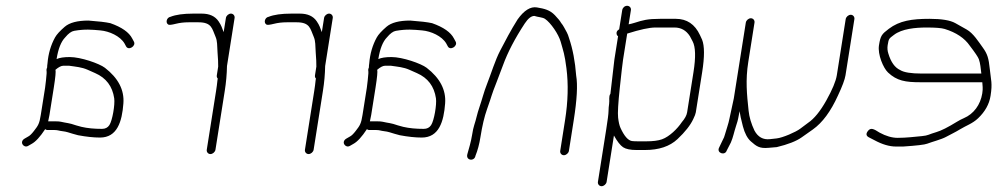

<svg xmlns="http://www.w3.org/2000/svg" viewBox="-20 -530 3458 663"><path d="M325.4 -55C303.4 -55 278.2 -57.7 249.7 -63L231.5 -68C218.5 -71.7 209.7 -75.5 195.4 -77C183.9 -78.2 179.9 -81 168.6 -81H143.6C140.9 -81 138.4 -82 136 -84C118.4 -57.2 102.7 -40.2 89 -33L76.8 -26C61.6 -17.6 44.9 -40.5 66 -52L78.1 -59C83.2 -61.7 89.5 -67.8 97 -77.5C112.2 -97 116 -102.8 120.8 -133L135.7 -227C138 -241.9 139.9 -264 141 -276.5C141.9 -286.1 138.3 -288 142.8 -297C142.8 -301.7 143.2 -306.3 144 -311C146.7 -344.5 155.5 -374.5 170.2 -401C175.8 -411 186.9 -423.2 203.5 -437.5C220.1 -451.8 247.4 -459 285.4 -459C320 -456.5 345.2 -453.5 361 -450C400.5 -436.1 425.7 -418.4 436.6 -397L442 -387C451.5 -371 423.5 -354 415.3 -370L409.9 -380C394.9 -405.4 357.6 -422.3 326.5 -425C297.1 -427.6 273.9 -430.1 236 -423.5C226.5 -421.9 216.3 -414.4 205.2 -401C191 -386.6 181 -361.6 175.4 -326C185.4 -330.7 200.6 -333 221 -333C258.7 -333 322.9 -310.8 342.3 -295.9C388.3 -260.4 409.6 -219.5 406.1 -173C401.4 -109.9 384.7 -55 325.4 -55ZM165.7 -227 150.8 -133C149.5 -125 148 -117.7 146.3 -111H172.1C180.2 -111 186.4 -110.5 190.6 -109.5C210.8 -104.7 217.2 -106.1 243.1 -97L261.3 -92C282.5 -87.1 305.3 -85 332.2 -85C343.5 -85 352 -89.3 357.7 -98C368.2 -113.8 377.5 -169.3 374.4 -190.5C368.3 -232 346.4 -261 308.7 -277.5C301.8 -280.5 293.2 -284.3 282.8 -289C262.4 -298.1 242.5 -299.5 218.7 -303H198.7C191.4 -303 182.3 -298.3 171.5 -289C173.3 -283.7 171.4 -263 165.7 -227Z M790.1 -468 763.8 -302C763.3 -274 760.8 -245.3 756.1 -216L724 -13C722.7 -5.1 714.5 2 706.6 2C698.7 2 692.7 -5.1 694 -13L726.1 -216C728.1 -228.7 729.7 -240.7 730.8 -252L731.9 -259C729 -261.7 728 -265.3 728.7 -270L733.4 -300C733.6 -311.7 732.9 -328 731.2 -349C729.3 -373.3 731.3 -387.2 723.9 -404C712.4 -430 712 -453 665.7 -453H631.2C615.6 -453 600.8 -451.3 586.9 -447.8C573 -444.3 564.5 -443.3 561.4 -445C550.5 -450.9 555.2 -469.8 568.7 -472C587 -479.3 613.1 -483 647.2 -483H676.4C703.3 -483 722.7 -474.2 734.7 -456.5C745 -441.4 746.1 -434.7 752.3 -419L760.1 -468C761.3 -475.9 769.5 -483 777.4 -483C785.3 -483 791.3 -475.9 790.1 -468Z M1129.1 -468 1102.8 -302C1102.3 -274 1099.8 -245.3 1095.1 -216L1063 -13C1061.7 -5.1 1053.5 2 1045.6 2C1037.7 2 1031.7 -5.1 1033 -13L1065.1 -216C1067.1 -228.7 1068.7 -240.7 1069.8 -252L1070.9 -259C1068 -261.7 1067 -265.3 1067.7 -270L1072.4 -300C1072.6 -311.7 1071.9 -328 1070.2 -349C1068.3 -373.3 1070.3 -387.2 1062.9 -404C1051.4 -430 1051 -453 1004.7 -453H970.2C954.6 -453 939.8 -451.3 925.9 -447.8C912 -444.3 903.5 -443.3 900.4 -445C889.5 -450.9 894.2 -469.8 907.7 -472C926 -479.3 952.1 -483 986.2 -483H1015.4C1042.3 -483 1061.7 -474.2 1073.7 -456.5C1084 -441.4 1085.1 -434.7 1091.3 -419L1099.1 -468C1100.3 -475.9 1108.5 -483 1116.4 -483C1124.3 -483 1130.3 -475.9 1129.1 -468Z M1436.4 -55C1414.4 -55 1389.2 -57.7 1360.7 -63L1342.5 -68C1329.5 -71.7 1320.7 -75.5 1306.4 -77C1294.9 -78.2 1290.9 -81 1279.6 -81H1254.6C1251.9 -81 1249.4 -82 1247 -84C1229.4 -57.2 1213.7 -40.2 1200 -33L1187.8 -26C1172.6 -17.6 1155.9 -40.5 1177 -52L1189.1 -59C1194.2 -61.7 1200.5 -67.8 1208 -77.5C1223.2 -97 1227 -102.8 1231.8 -133L1246.7 -227C1249 -241.9 1250.9 -264 1252 -276.5C1252.9 -286.1 1249.3 -288 1253.8 -297C1253.8 -301.7 1254.2 -306.3 1255 -311C1257.7 -344.5 1266.5 -374.5 1281.2 -401C1286.8 -411 1297.9 -423.2 1314.5 -437.5C1331.1 -451.8 1358.4 -459 1396.4 -459C1431 -456.5 1456.2 -453.5 1472 -450C1511.5 -436.1 1536.7 -418.4 1547.6 -397L1553 -387C1562.5 -371 1534.5 -354 1526.3 -370L1520.9 -380C1505.9 -405.4 1468.6 -422.3 1437.5 -425C1408.1 -427.6 1384.9 -430.1 1347 -423.5C1337.5 -421.9 1327.3 -414.4 1316.2 -401C1302 -386.6 1292 -361.6 1286.4 -326C1296.4 -330.7 1311.6 -333 1332 -333C1369.7 -333 1433.9 -310.8 1453.3 -295.9C1499.3 -260.4 1520.6 -219.5 1517.1 -173C1512.4 -109.9 1495.7 -55 1436.4 -55ZM1276.7 -227 1261.8 -133C1260.5 -125 1259 -117.7 1257.3 -111H1283.1C1291.2 -111 1297.4 -110.5 1301.6 -109.5C1321.8 -104.7 1328.2 -106.1 1354.1 -97L1372.3 -92C1393.5 -87.1 1416.3 -85 1443.2 -85C1454.5 -85 1463 -89.3 1468.7 -98C1479.2 -113.8 1488.5 -169.3 1485.4 -190.5C1479.3 -232 1457.4 -261 1419.7 -277.5C1412.8 -280.5 1404.2 -284.3 1393.8 -289C1373.4 -298.1 1353.5 -299.5 1329.7 -303H1309.7C1302.4 -303 1293.3 -298.3 1282.5 -289C1284.3 -283.7 1282.4 -263 1276.7 -227Z M1927.1 6C1919.2 6 1913.2 -1.1 1914.5 -9L1931.2 -115C1941.4 -179.2 1943 -238.9 1936 -294.1C1929.7 -343.9 1925.3 -352.8 1916.1 -385.9C1908.9 -411.5 1881.8 -451.7 1861.7 -465C1853.4 -470.5 1836.8 -470.9 1825.3 -475C1814.6 -475 1803.6 -466.3 1792.1 -449C1758.2 -397.4 1733.1 -349.3 1716.9 -304.7C1710.6 -287.2 1703.1 -267.7 1694.7 -246.2C1675 -196.5 1680.9 -206.7 1661.8 -153C1652.7 -127.6 1645.2 -95.6 1639.1 -57C1635.2 -32.3 1629.4 -10.7 1621.8 8C1618.5 28.3 1587.3 24.8 1593.9 2C1599 -15.8 1606.5 -40.7 1610.2 -64.2C1612.5 -78.9 1615 -90.1 1617.5 -97.7C1624.8 -119.4 1627 -135.4 1635.6 -160.2C1645.5 -189 1650.7 -212 1661.4 -239C1676.2 -276.4 1689.4 -321.1 1707.3 -355.5C1725.6 -390.5 1743.1 -424.4 1767.4 -463C1789.7 -494.3 1811.9 -508 1833.9 -504.4C1860.1 -500 1878.7 -495.7 1896.2 -477.4C1907.3 -465.8 1914.4 -457 1917.5 -451C1921.4 -446.3 1924.8 -441.3 1927.6 -436C1934.5 -422.9 1940.5 -415.1 1945.1 -398C1957.7 -361.1 1965.9 -318.1 1969.6 -269C1975.2 -237 1972.4 -185.7 1961.2 -115L1944.5 -9C1943.2 -1.1 1935 6 1927.1 6Z M2145.5 -510C2153.8 -510 2159.9 -503.2 2158.6 -495L2150.8 -446C2157.7 -447.3 2164.8 -449.2 2172.2 -451.5C2199.4 -460.1 2215.5 -465 2259.8 -465H2313.8C2351.8 -465 2379.6 -446.3 2397 -409L2404.4 -393C2413 -371.4 2413.1 -334.1 2404.7 -281L2382.7 -142C2381.8 -136.7 2379 -129 2374 -119C2364.1 -97.6 2345.8 -74.4 2319.3 -49.5C2292.7 -24.5 2255.3 -12 2207.1 -12H2178.1C2156.8 -12 2141.3 -15.2 2131.6 -21.6C2121.9 -28.1 2111.4 -41.5 2100 -62L2074.7 98C2073.4 105.9 2065.2 113 2057.3 113C2049.4 113 2043.4 105.9 2044.7 98L2073.5 -84C2078.6 -116 2081.2 -136.7 2081.3 -146C2081.5 -155.3 2082.1 -163.8 2083.4 -171.5C2085.3 -183.5 2081.1 -197.2 2087.8 -206L2101.5 -324L2114.3 -405C2113.2 -406.3 2112 -407.3 2110.8 -408C2106.9 -416.7 2109.3 -423.7 2118.1 -429L2128.6 -495C2129.9 -503.2 2137.1 -510 2145.5 -510ZM2145.8 -414 2131.5 -324C2129.7 -312.7 2126 -280.4 2120.3 -227.2C2114.6 -174 2112.6 -139.5 2114.4 -123.9C2116.2 -108.3 2118.9 -96.4 2122.7 -88.2C2135.4 -60.4 2148.5 -45.3 2162 -43C2167.2 -42.3 2174.2 -42 2182.9 -42H2211.9C2234.7 -42 2252.8 -44.3 2266 -49C2291.6 -58.1 2319.7 -85.9 2334.3 -108C2344.9 -120.4 2351.1 -131.7 2352.7 -142L2374.7 -281C2382.9 -332.7 2381.9 -368.2 2371.6 -387.4C2367.5 -395.1 2364.4 -401 2362.3 -405C2349.5 -425 2331.8 -435 2309.1 -435H2243.1C2222.4 -435 2190 -428 2145.8 -414Z M2572.8 -467C2580.7 -467 2586.7 -459.9 2585.4 -452L2563.9 -316C2553.9 -253 2559 -204.4 2565 -147.7C2567.3 -125.5 2574.1 -102.6 2585.3 -79C2597.4 -56.7 2615.2 -46.8 2638.7 -49.5C2647.5 -50.5 2655.1 -51.3 2661.6 -52C2682.3 -54.1 2728.6 -74.1 2743.6 -85.8C2754.9 -94.6 2763.9 -101.3 2770.6 -106C2791.4 -120 2812.3 -145.6 2833.3 -183C2854.2 -220.4 2866.3 -249.4 2869.6 -270L2900.3 -464C2901.6 -471.9 2909.8 -479 2917.7 -479C2925.6 -479 2931.6 -471.9 2930.3 -464L2899.6 -270C2897.3 -255.3 2888.6 -232 2873.5 -200C2848.8 -145.4 2820 -106.4 2787 -83C2779.5 -77.7 2766.5 -68.5 2748 -55.5C2729.6 -42.5 2701 -31.3 2662.3 -22C2654.2 -21.3 2644.6 -20.5 2633.4 -19.5C2602 -16.7 2591.9 -25.1 2572.9 -41.7C2560.9 -52.2 2551.7 -69.5 2545.3 -93.7C2539 -117.8 2535.2 -135.3 2533.9 -146C2533 -140.1 2529.8 -126.3 2528.8 -120C2528.2 -116 2525.8 -107.6 2521.6 -94.9C2514.4 -72.7 2511.8 -56.5 2503.8 -38L2489.4 -10C2483.4 8.4 2453.8 -1.4 2463 -20L2476.4 -48C2479.2 -52.7 2481.4 -58.2 2483 -64.5C2486.2 -76.6 2496.6 -106.1 2498.8 -120L2513.9 -190L2555.4 -452C2556.7 -459.9 2564.9 -467 2572.8 -467Z M3368.7 -276C3366.4 -294 3365.4 -310.8 3360 -325.8C3357.3 -333 3347 -348.4 3328.9 -372C3310.8 -398.4 3281.8 -417.8 3242.1 -430C3231.3 -433.3 3210.6 -435 3179.9 -435C3140.9 -435 3094.3 -430.6 3066.9 -409.5C3050 -396.5 3049 -397.7 3045.2 -374C3043.7 -364 3044.5 -354.3 3047.6 -345C3056.4 -315.5 3070 -296.5 3088.6 -288C3101.3 -280 3126 -276 3162.7 -276ZM3372 -246H3158C3106.8 -246 3077 -250.8 3046.4 -279.7C3030.2 -295 3010.1 -341.8 3015.2 -373.7C3020.5 -407.2 3024.9 -412.1 3049.2 -430.5C3086.1 -458.5 3128.8 -465 3189.7 -465C3231.6 -465 3261.3 -460 3278.9 -450.1C3292 -442.7 3305 -435.4 3317.8 -428.2C3341 -415.3 3359.5 -385.2 3373.5 -366C3389.7 -343.7 3394 -329.4 3397.9 -291.5C3401.8 -252.3 3407.6 -243.6 3400.5 -199C3396 -170.4 3381.6 -144.5 3357.4 -121.5C3338.2 -103.2 3315.9 -96.2 3295.2 -83.5C3278.8 -73.4 3263.5 -66.4 3246.4 -57.1C3230.8 -48.6 3198.9 -40.4 3181.7 -33.8C3172.7 -30.3 3145.1 -27.1 3098.8 -24H3073.8C3051.1 -24 3026.3 -31.3 2999.3 -46L2979.9 -56C2971.1 -60.8 2969.8 -67.6 2976.1 -76.5C2986.6 -91.4 2997.5 -84.5 3017.4 -72C3039.5 -60 3060.3 -54 3079.8 -54C3110.3 -54 3140 -57.9 3163.5 -60C3185.8 -62 3186.6 -66.1 3213.6 -73.9C3229.6 -78.5 3253.2 -90.3 3284.3 -109.5C3292.5 -114.5 3300.5 -118.7 3308.3 -122C3342.3 -136.4 3365.6 -168.2 3371.9 -207.5C3374.9 -226.7 3372.5 -233.5 3372 -246Z"/></svg>

Font: MewTooHand
Style: ReversedIta
Weight: 400
Designer: Mew Too, Robert Jablonski
Version: Version 0.77